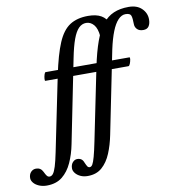

<svg xmlns="http://www.w3.org/2000/svg" viewBox="-269 -807 1084 1168"><g transform="rotate(-10 273.0 -223.0)"><path d="M-74 269Q-100 269 -121.5 260Q-143 251 -155 236.5Q-167 222 -167 207Q-167 184 -154 170Q-141 156 -122 156Q-93 156 -80 183Q-71 202 -64.5 210Q-58 218 -48 218Q-36 218 -26.5 206Q-17 194 -7.5 163.5Q2 133 13 79L107 -380Q133 -505 163 -575.5Q193 -646 238 -675Q283 -704 351 -704Q401 -704 431.5 -686.5Q462 -669 478 -632L403 -568Q399 -618 379 -641Q359 -664 332 -664Q306 -664 286 -644Q266 -624 250 -580.5Q234 -537 220 -466L117 47Q105 108 82 158.5Q59 209 21.5 239Q-16 269 -74 269ZM27 -360Q23 -360 24 -373Q25 -386 29 -399Q33 -412 38 -412H285Q290 -412 289 -399Q288 -386 284 -373Q280 -360 274 -360ZM181 255Q156 255 136.5 246Q117 237 105.5 222.5Q94 208 94 193Q94 170 106.5 156Q119 142 135 142Q150 142 160 149Q170 156 176 173Q183 189 188 196.5Q193 204 202 204Q212 204 219.5 191.5Q227 179 236 146.5Q245 114 257 55L348 -391Q367 -482 389.5 -544Q412 -606 441.5 -643.5Q471 -681 510.5 -698Q550 -715 603 -715Q655 -715 684 -686.5Q713 -658 713 -619Q713 -593 702.5 -577Q692 -561 668 -561Q643 -561 630 -574.5Q617 -588 617 -607Q617 -642 611.5 -658.5Q606 -675 577 -675Q553 -675 531.5 -652.5Q510 -630 492.5 -586Q475 -542 461 -477L358 33Q346 93 325 143.5Q304 194 269.5 224.5Q235 255 181 255ZM252 -360Q247 -360 249.5 -373Q252 -386 257.5 -399Q263 -412 268 -412H555Q560 -412 558 -399Q556 -386 551 -373Q546 -360 540 -360Z"/></g></svg>

Font: Junicode VF
Style: Italic
Weight: 400
Italic angle: -11°
Designer: Peter S. Baker
Version: Version 2.209